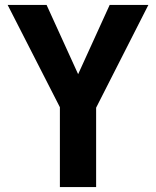

<svg xmlns="http://www.w3.org/2000/svg" viewBox="-20 -759 633 779"><path d="M11 -739 223 -324V0H370V-322L582 -739H425L297 -458L169 -739Z"/></svg>

Font: Malmofest SemiBold
Style: Regular
Weight: 600
Designer: Jonny Pinhorn (Poppins), Kolossal
Version: Version 1.004;Glyphs 3.1.2 (3151)